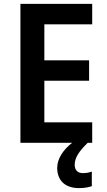

<svg xmlns="http://www.w3.org/2000/svg" viewBox="-20 -734 549 987"><path d="M364 113C364 77 386 44 431 0H454V-105H208V-319H438V-424H208V-609H454V-714H85V0H351C308 33 274 80 274 129C274 192 313 233 386 233C414 233 435 229 452 223V148C441 152 426 156 406 156C380 156 364 141 364 113Z"/></svg>

Font: Noto Sans Gurmukhi SemiCondensed SemiBold
Style: Regular
Weight: 600
Width: 4
Designer: Jelle Bosma - Monotype Design Team
Foundry: Monotype Imaging Inc.
Version: Version 2.004